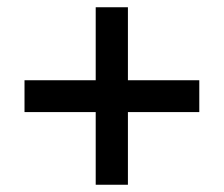

<svg xmlns="http://www.w3.org/2000/svg" viewBox="-20 -615 611 524"><path d="M241.2 -309.1H46.9V-396H241.2V-595.2H329.1V-396H523.9V-309.1H329.1V-110.8H241.2Z"/></svg>

Font: JBL Sans
Style: Semibold
Weight: 600
Version: Version 1.10